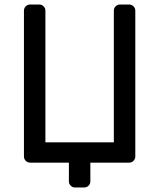

<svg xmlns="http://www.w3.org/2000/svg" viewBox="-20 -720 705 850"><path d="M380 83Q380 94 372 102Q364 110 353 110H312Q301 110 293 102Q285 94 285 83V0H113Q102 0 94 -8Q86 -16 86 -27V-673Q86 -684 94 -692Q102 -700 113 -700H154Q165 -700 173 -692Q181 -684 181 -673V-90H484V-673Q484 -684 492 -692Q500 -700 511 -700H552Q563 -700 571 -692Q579 -684 579 -673V-27Q579 -16 571 -8Q563 0 552 0H380Z"/></svg>

Font: Hezaedrus
Style: Regular
Weight: 400
Designer: Hubert & Fischer
Foundry: Hubert & Fischer
Version: Version 1.10;September 3, 2019;FontCreator 11.5.0.2425 64-bi